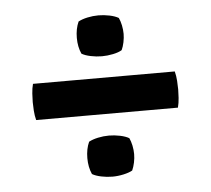

<svg xmlns="http://www.w3.org/2000/svg" viewBox="-42 -600 623 568"><g transform="rotate(-5 270.0 -316.5)"><path d="M200.5 -494.5Q200.5 -521.5 210 -542.5Q221 -548.5 237.2 -552Q253.5 -555.5 270 -555.5Q286 -555.5 302.8 -552Q319.5 -548.5 329.5 -542.5Q334 -533 336.8 -519.8Q339.5 -506.5 339.5 -494.5Q339.5 -483 336.8 -469.8Q334 -456.5 329.5 -447Q320 -441 303 -437.5Q286 -434 270 -434Q253.5 -434 236.8 -437.5Q220 -441 210 -447Q200.5 -468 200.5 -494.5ZM200.5 -137.5Q200.5 -164.5 210 -185.5Q221 -191.5 237.2 -195Q253.5 -198.5 270 -198.5Q286 -198.5 302.8 -195Q319.5 -191.5 329.5 -185.5Q334 -176 336.8 -162.8Q339.5 -149.5 339.5 -137.5Q339.5 -125.5 336.8 -112.5Q334 -99.5 329.5 -89.5Q320 -84 303 -80.2Q286 -76.5 270 -76.5Q253.5 -76.5 236.8 -80Q220 -83.5 210 -89.5Q200.5 -110.5 200.5 -137.5ZM59.5 -263Q56 -276.5 55 -291.5Q54 -306.5 54 -316.5Q54 -327 55 -342.2Q56 -357.5 59.5 -370.5H480.5Q484 -357.5 485 -342.2Q486 -327 486 -316.5Q486 -306.5 485 -291.5Q484 -276.5 480.5 -263Z"/></g></svg>

Font: Signika SemiBold
Style: Regular
Weight: 600
Designer: Anna Giedry
Foundry: Anna Giedry
Version: Version 2.001